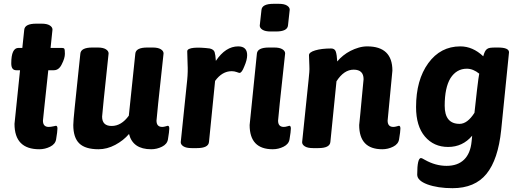

<svg xmlns="http://www.w3.org/2000/svg" viewBox="-20 -774 2721 1006"><path d="M65 -406Q39 -406 39 -442Q39 -523 77 -523H97L107 -618Q110 -650 170 -650H198Q226 -650 240.5 -641Q255 -632 255 -619L245 -523H304Q314 -523 317 -518.5Q320 -514 320 -492Q320 -469 304 -438Q289 -406 262 -406H233Q219 -275 212 -209.5Q205 -144 205 -142Q205 -109 235 -109Q246 -109 259 -112Q272 -115 273 -115Q281 -115 281 -100.5Q281 -86 274 -44Q270 -19 243 -5.5Q216 8 186 8Q56 8 56 -125L85 -406Z M772 8Q676 8 656 -72Q627 -38 584 -15Q541 8 496 8Q427 8 395.5 -22.5Q364 -53 364 -119Q364 -139 371.5 -211Q379 -283 392 -408L401 -493Q404 -525 464 -525H492Q520 -525 534.5 -516Q549 -507 549 -494Q532 -334 523.5 -252Q515 -170 515 -163Q515 -114 565 -114Q616 -114 655 -168L689 -493Q692 -525 752 -525H780Q808 -525 822.5 -516Q837 -507 837 -494Q818 -322 809 -234.5Q800 -147 800 -142Q800 -109 830 -109Q838 -109 848 -112Q858 -115 859 -115Q867 -115 867 -100.5Q867 -86 860 -44Q856 -19 829 -5.5Q802 8 772 8Z M961 -505Q961 -513 970.5 -517.5Q980 -522 996.5 -523.5Q1013 -525 1034.5 -524Q1056 -523 1079 -520Q1100 -515 1104.5 -501Q1109 -487 1111 -455Q1162 -531 1228 -531Q1275 -531 1275 -485Q1275 -460 1260 -426Q1247 -392 1235 -392Q1232 -392 1220 -396.5Q1208 -401 1194 -401Q1144 -401 1107 -350L1075 -30Q1072 2 1012 2H984Q956 2 941.5 -7Q927 -16 927 -29L961 -357Q963 -377 963.5 -398.5Q964 -420 963 -436Z M1398 -609Q1370 -609 1355.5 -618Q1341 -627 1341 -640L1350 -722Q1353 -754 1413 -754H1441Q1469 -754 1483.5 -745Q1498 -736 1498 -723L1489 -641Q1486 -609 1426 -609ZM1417 -525Q1445 -525 1459.5 -516Q1474 -507 1474 -494Q1455 -322 1446 -234.5Q1437 -147 1437 -142Q1437 -109 1467 -109Q1475 -109 1485 -112Q1495 -115 1496 -115Q1504 -115 1504 -100.5Q1504 -86 1497 -44Q1493 -19 1466 -5.5Q1439 8 1409 8Q1288 8 1288 -119L1326 -493Q1329 -525 1389 -525Z M2011 -142Q2011 -109 2041 -109Q2049 -109 2059 -112Q2069 -115 2070 -115Q2078 -115 2078 -100.5Q2078 -86 2071 -44Q2067 -19 2040 -5.5Q2013 8 1983 8Q1862 8 1862 -119L1868 -179Q1871 -209 1875 -254Q1879 -299 1885 -359Q1885 -409 1833 -409Q1782 -409 1743 -348L1711 -30Q1708 2 1648 2H1620Q1592 2 1577.5 -7Q1563 -16 1563 -29L1597 -357Q1599 -377 1600.5 -394.5Q1602 -412 1601 -428L1599 -484Q1598 -500 1631.5 -510Q1665 -520 1715 -520Q1734 -520 1739.5 -503.5Q1745 -487 1747 -452Q1760 -468 1778 -482.5Q1796 -497 1816.5 -507.5Q1837 -518 1859.5 -524.5Q1882 -531 1904 -531Q2036 -531 2036 -404Z M2351 212Q2274 212 2219 192Q2166 172 2166 141Q2166 54 2186 54Q2190 54 2207 64Q2262 95 2320 95Q2378 95 2411.5 62.5Q2445 30 2451 -33L2454 -63Q2404 -4 2328 -4Q2253 -4 2206.5 -58.5Q2160 -113 2160 -213Q2160 -355 2224 -443Q2288 -531 2392 -531Q2457 -531 2512 -479Q2516 -494 2520.5 -503Q2525 -512 2531.5 -517Q2538 -522 2548.5 -523.5Q2559 -525 2577 -525H2589Q2647 -525 2647 -500L2606 -93Q2590 62 2529 137Q2468 212 2351 212ZM2388 -125Q2429 -125 2466 -183L2479 -300Q2488 -376 2491 -388Q2459 -414 2426 -414Q2372 -414 2340 -364Q2310 -314 2310 -220Q2310 -125 2388 -125Z"/></svg>

Font: AsCom
Style: Bold Italic
Weight: 700
Italic angle: -48°
Designer: AsCom
Foundry: AsCom
Version: Version 1.001